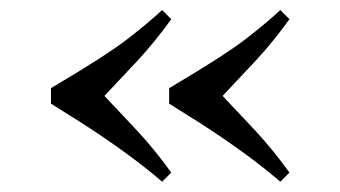

<svg xmlns="http://www.w3.org/2000/svg" viewBox="-20 -374 671 379"><path d="M80.6 -200Q188.9 -263.9 231.9 -297.2Q275 -330.6 300 -354.2L318.1 -336.1Q286.1 -291.7 251.4 -254.2L186.1 -184.7L251.4 -115.3Q286.1 -77.8 318.1 -33.3L300 -15.3Q237.5 -69.4 140.3 -131.9L80.6 -169.4ZM313.9 -200Q422.2 -263.9 465.3 -297.2Q508.3 -330.6 533.3 -354.2L551.4 -336.1Q519.4 -291.7 484.7 -254.2L419.4 -184.7L484.7 -115.3Q519.4 -77.8 551.4 -33.3L533.3 -15.3Q470.8 -69.4 373.6 -131.9L313.9 -169.4Z"/></svg>

Font: Sree Krushnadevaraya
Style: Regular
Weight: 400
Designer: Purushoth Kumar Guthula
Foundry: Andhrapradesh Society for Knowledge Networks
Version: Version 1.0.5; ttfautohint (v1.2.42-39fb)